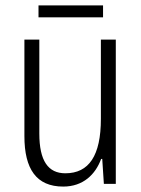

<svg xmlns="http://www.w3.org/2000/svg" viewBox="-20 -678 521 708"><path d="M360 -658H122V-614H360ZM407 -532H352V-240C352 -104 308 -39 221 -39C158 -39 125 -84 125 -186V-532H70V-176C70 -55 114 10 213 10C287 10 332 -35 353 -92H357L363 0H407Z"/></svg>

Font: Noto Sans Kannada Condensed Light
Style: Regular
Weight: 300
Width: 3
Designer: Jelle Bosma - Monotype Design Team
Foundry: Monotype Imaging Inc.
Version: Version 2.005